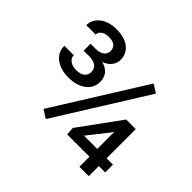

<svg xmlns="http://www.w3.org/2000/svg" viewBox="-167 -914 1113 1113"><g transform="rotate(45 389.0 -358.0)"><path d="M688.5 -146H740.7V-82.5H688.5V0H611.8V-82.5H428.7L425.8 -132.3L609.9 -385.3H688.5ZM502.9 -146H611.8V-287.1L603.5 -273.4ZM153.3 -549.8H194.3Q230.5 -549.8 248 -564.7Q265.6 -579.6 265.6 -603Q265.6 -625 250.2 -639.2Q234.9 -653.3 200.7 -653.3Q172.9 -653.3 154.5 -640.9Q136.2 -628.4 136.2 -608.4H59.6Q59.6 -656.2 99.4 -686.3Q139.2 -716.3 199.7 -716.3Q266.6 -716.3 304.7 -686.8Q342.8 -657.2 342.8 -606.4Q342.8 -579.6 325.7 -557.4Q308.6 -535.2 276.4 -522.9Q349.1 -502.9 349.1 -433.1Q349.1 -381.3 307.6 -350.8Q266.1 -320.3 199.7 -320.3Q135.3 -320.3 94.7 -351.1Q54.2 -381.8 54.2 -434.1H131.3Q131.3 -412.1 150.6 -397.5Q169.9 -382.8 202.6 -382.8Q236.8 -382.8 254.6 -397.5Q272.5 -412.1 272.5 -437Q272.5 -492.2 196.3 -493.2H153.3ZM278.3 -57.6 227.5 -89.8 574.7 -645.5 625.5 -613.3Z"/></g></svg>

Font: Shabnam FD
Style: Regular
Weight: 400
Foundry: DejaVu fonts team - Redesigned by Saber Rastikerdar - Based on Vazir font
Version: Version 5.00;October 20, 2019;FontCreator 12.0.0.2547 64-bit